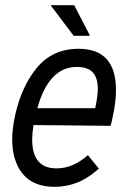

<svg xmlns="http://www.w3.org/2000/svg" viewBox="-20 -710 491 740"><path d="M427 -363Q427 -315 414 -258Q409 -233 406 -225L109 -228Q104 -195 104 -172Q104 -61 198 -61Q261 -61 319 -112L361 -60Q318 -22 277 -6Q236 10 191 10Q108 10 67.5 -40Q27 -90 27 -173Q27 -210 37 -260Q61 -374 121.5 -448Q182 -522 283 -522Q427 -522 427 -363ZM124 -293H347Q357 -340 357 -368Q357 -409 338 -430.5Q319 -452 276 -452Q168 -452 124 -293ZM175 -690H266L327 -572H264Z"/></svg>

Font: Decalotype
Style: Italic
Weight: 400
Italic angle: -12°
Designer: Alfredo Marco Pradil
Foundry: Alfredo Marco Pradil
Version: Version 1.0